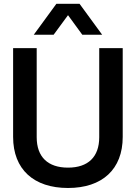

<svg xmlns="http://www.w3.org/2000/svg" viewBox="-20 -946 694 981"><path d="M327.5 14.5C502 14.5 607 -80.5 607 -246.5V-700H487V-245C487 -144 430 -89.5 327.5 -89.5C224.5 -89.5 167.5 -144 167.5 -245V-700H47V-246.5C47 -80.5 152.5 14.5 327.5 14.5ZM268 -926.5 152.5 -768.5H254L327.5 -868.5L400.5 -768.5H502L386.5 -926.5Z"/></svg>

Font: MCL Standard Medium
Style: Regular
Weight: 500
Designer: Květoslav Bartoš
Foundry: Florian Karsten
Version: Version 1.001;Glyphs 3.2.3 (3260)